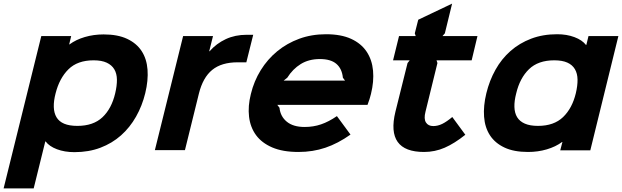

<svg xmlns="http://www.w3.org/2000/svg" viewBox="-60 -829 3434 1060"><path d="M742 -315Q725 -245 691 -185Q657 -125 608 -81.5Q559 -38 494.5 -13.5Q430 11 351 11Q297 11 254.5 -5Q212 -21 192 -48H190L126 211H-40L168 -630H333L322 -584H324Q359 -610 408 -624.5Q457 -639 512 -639Q590 -639 642 -614.5Q694 -590 722 -547Q750 -504 754.5 -444.5Q759 -385 742 -315ZM576 -314Q586 -356 585.5 -389.5Q585 -423 571 -446.5Q557 -470 529 -483Q501 -496 457 -496Q368 -496 318 -446.5Q268 -397 247 -314Q236 -272 237 -238.5Q238 -205 252 -181.5Q266 -158 294.5 -146Q323 -134 367 -134Q455 -134 505.5 -181.5Q556 -229 576 -314Z M1300 -485H1252Q1163 -485 1111.5 -443Q1060 -401 1038 -312L961 0H795L951 -630H1116L1095 -546H1097Q1135 -589 1186.5 -613Q1238 -637 1302 -637H1338Z M1988 -310Q1985 -298 1980 -281.5Q1975 -265 1969 -250H1471L1483 -234Q1488 -186 1523.5 -157Q1559 -128 1622 -128Q1670 -128 1712.5 -142.5Q1755 -157 1800 -188L1875 -86Q1806 -37 1736.5 -13.5Q1667 10 1588 10Q1501 10 1443 -15Q1385 -40 1353.5 -83Q1322 -126 1315 -184.5Q1308 -243 1325 -310Q1342 -381 1379.5 -441.5Q1417 -502 1470.5 -546Q1524 -590 1592 -615Q1660 -640 1740 -640Q1823 -640 1878.5 -614.5Q1934 -589 1964 -544Q1994 -499 1999.5 -439Q2005 -379 1988 -310ZM1845 -384 1833 -400Q1828 -450 1797 -476.5Q1766 -503 1706 -503Q1645 -503 1600.5 -475.5Q1556 -448 1526 -400L1506 -384Z M2509 -85Q2449 -37 2395 -13.5Q2341 10 2281 10Q2069 10 2123 -212L2190 -481L2202 -496H2110L2143 -630H2235L2230 -645L2249 -720L2436 -809L2396 -645L2383 -630H2576L2544 -496H2350L2355 -481L2289 -212Q2279 -173 2291.5 -153Q2304 -133 2332 -133Q2357 -133 2381.5 -145Q2406 -157 2437 -183Z M3199 1H3033L3045 -45H3043Q3008 -19 2959 -4.5Q2910 10 2855 10Q2777 10 2725 -14.5Q2673 -39 2645 -82Q2617 -125 2612.5 -184.5Q2608 -244 2625 -314Q2642 -384 2675.5 -444Q2709 -504 2758.5 -547.5Q2808 -591 2872.5 -615.5Q2937 -640 3016 -640Q3069 -640 3111.5 -624Q3154 -608 3175 -581H3177L3189 -630H3354ZM3119 -314Q3129 -356 3128.5 -389.5Q3128 -423 3114 -447Q3100 -471 3072 -483.5Q3044 -496 3000 -496Q2911 -496 2860.5 -447Q2810 -398 2790 -314Q2779 -272 2780 -238.5Q2781 -205 2795 -182Q2809 -159 2837.5 -146.5Q2866 -134 2910 -134Q2998 -134 3048.5 -182.5Q3099 -231 3119 -314Z"/></svg>

Font: TypoPRO Sinkin Sans
Style: 700 Bold Italic
Weight: 700
Italic angle: -112°
Designer: Keith Bates
Foundry: K-Type
Version: Sinkin Sans (version 1.0)  by Keith Bates   •   © 2014   www